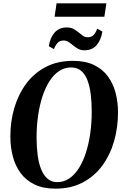

<svg xmlns="http://www.w3.org/2000/svg" viewBox="-20 -1116 736 1147"><path d="M312 11Q237.5 11 185.8 -14.2Q134 -39.5 102.5 -83Q71 -126.5 56.5 -182.2Q42 -238 42 -299.5Q41.5 -389.5 65.5 -471Q89.5 -552.5 136.5 -616Q183.5 -679.5 253.5 -716Q323.5 -752.5 415.5 -752.5Q490.5 -752.5 542 -727.5Q593.5 -702.5 625 -659Q656.5 -615.5 670.8 -560.2Q685 -505 685 -445Q685 -354.5 661.5 -272.5Q638 -190.5 591 -126.5Q544 -62.5 474 -25.8Q404 11 312 11ZM322.5 -28Q361.5 -28 394 -50Q426.5 -72 451.5 -111.8Q476.5 -151.5 493.5 -204.8Q510.5 -258 519.2 -320.2Q528 -382.5 528 -450Q528 -505 522 -552.8Q516 -600.5 502.5 -636.5Q489 -672.5 465 -692.8Q441 -713 404 -713Q365 -713 332.5 -691.2Q300 -669.5 275 -630Q250 -590.5 233 -538Q216 -485.5 207.2 -423.5Q198.5 -361.5 198.5 -294.5Q198.5 -239 204.8 -190.5Q211 -142 225.5 -105.5Q240 -69 263.8 -48.5Q287.5 -28 322.5 -28ZM484.5 -815.5Q463.5 -815.5 447.2 -824.2Q431 -833 417.2 -844.5Q403.5 -856 389.8 -865Q376 -874 360 -874Q337.5 -874 324.5 -860.2Q311.5 -846.5 302 -822.5L271.5 -840Q279 -890.5 306 -921.2Q333 -952 378.5 -952Q402.5 -952 419 -943.2Q435.5 -934.5 448.8 -923Q462 -911.5 474.8 -902.5Q487.5 -893.5 503 -893.5Q525.5 -893 538.5 -906.2Q551.5 -919.5 561 -945L591.5 -927.5Q583.5 -876 556.8 -845.8Q530 -815.5 484.5 -815.5ZM318 -1096H615.5L603.5 -1016H306Z"/></svg>

Font: Merriweather 96pt
Style: Bold Italic
Weight: 700
Italic angle: -7.8°
Version: Version 2.101